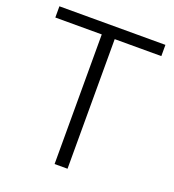

<svg xmlns="http://www.w3.org/2000/svg" viewBox="-134 -844 858 948"><g transform="rotate(20 294.5 -370.0)"><path d="M260 -681H16V-740H573V-681H328V0H260Z"/></g></svg>

Font: Encode Sans Normal
Style: Light
Weight: 300
Designer: Pablo Impallari, Andres Torresi
Foundry: Pablo Impallari, Andres Torresi
Version: Version 1.000; ttfautohint (v1.00) -l 8 -r 50 -G 200 -x 14 -